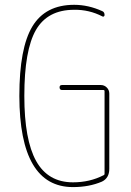

<svg xmlns="http://www.w3.org/2000/svg" viewBox="-20 -760 540 790"><path d="M280.3 9.8Q60.5 9.8 59.6 -365.2Q59.6 -562.5 113.3 -651.4Q167 -740.2 285.2 -740.2Q343.8 -740.2 401.4 -713.9Q410.2 -710 410.2 -698.2Q410.2 -694.3 407.2 -692.4Q404.3 -690.4 401.4 -692.4Q346.7 -720.7 285.2 -719.7Q175.8 -719.7 127.9 -636.7Q80.1 -553.7 80.1 -365.2Q80.1 -184.6 128.9 -97.2Q177.7 -9.8 280.3 -9.8Q349.6 -9.8 406.2 -39.1Q410.2 -40 410.2 -45.9V-384.8Q410.2 -389.6 405.3 -389.6H235.4Q225.6 -389.6 225.1 -399.9Q224.6 -410.2 235.4 -410.2H394.5Q409.2 -410.2 419.4 -399.9Q429.7 -389.6 429.7 -375V-65.4Q429.7 -27.3 399.4 -12.7Q346.7 9.8 280.3 9.8Z"/></svg>

Font: Rounded Mgen+ 1m thin
Style: Regular
Weight: 100
Designer: [Source Han Sans]
Ryoko NISHIZUKA  (kana & ideographs); Paul D. Hunt (Latin, Greek & Cyrillic); Wenlong ZHANG  (bopomofo
Version: Version 1.059.20150602